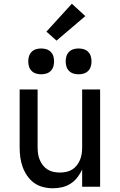

<svg xmlns="http://www.w3.org/2000/svg" viewBox="-20 -998 640 1026"><path d="M263 8Q236 8 210 1.5Q184 -5 162.5 -20.5Q141 -36 125.5 -58.5Q110 -81 101 -106Q92 -131 88.5 -157Q85 -183 85 -210V-520H181V-210Q181 -193 183.5 -176Q186 -159 192.5 -143.5Q199 -128 209.5 -114.5Q220 -101 234.5 -92Q249 -83 266 -79.5Q283 -76 300 -76Q317 -76 334 -79.5Q351 -83 365.5 -92Q380 -101 390.5 -114.5Q401 -128 407.5 -143.5Q414 -159 416.5 -176Q419 -193 419 -210V-520H515V0H419V-92Q409 -70 393.5 -50Q378 -30 357 -16.5Q336 -3 311.5 2.5Q287 8 263 8ZM400 -601Q386 -601 372.5 -605Q359 -609 349 -619Q339 -629 335 -642.5Q331 -656 331 -670Q331 -684 335 -697.5Q339 -711 349 -721Q359 -731 372.5 -735Q386 -739 400 -739Q414 -739 427.5 -735Q441 -731 451 -721Q461 -711 465 -697.5Q469 -684 469 -670Q469 -656 465 -642.5Q461 -629 451 -619Q441 -609 427.5 -605Q414 -601 400 -601ZM200 -601Q186 -601 172.5 -605Q159 -609 149 -619Q139 -629 135 -642.5Q131 -656 131 -670Q131 -684 135 -697.5Q139 -711 149 -721Q159 -731 172.5 -735Q186 -739 200 -739Q214 -739 227.5 -735Q241 -731 251 -721Q261 -711 265 -697.5Q269 -684 269 -670Q269 -656 265 -642.5Q261 -629 251 -619Q241 -609 227.5 -605Q214 -601 200 -601ZM282 -781 228 -829 364 -978 436 -912Z"/></svg>

Font: Zed Mono Medium Extended
Style: Regular
Weight: 500
Width: 7
Monospace: yes
Designer: Belleve Invis
Foundry: Belleve Invis
Version: Version 1.0.0; ttfautohint (v1.8.4)